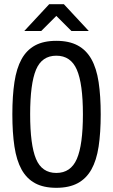

<svg xmlns="http://www.w3.org/2000/svg" viewBox="-20 -900 540 917"><path d="M249 -705Q310 -705 351 -683Q392 -661 416.5 -617.5Q441 -574 451 -508Q461 -442 461 -354Q461 -266 451 -200Q441 -134 416.5 -90.5Q392 -47 351 -25Q310 -3 249 -3Q188 -3 147.5 -25Q107 -47 83 -90.5Q59 -134 49 -200Q39 -266 39 -354Q39 -442 49 -508Q59 -574 83 -617.5Q107 -661 147.5 -683Q188 -705 249 -705ZM249 -634Q180 -634 152 -567Q124 -500 124 -354Q124 -208 152 -141Q180 -74 249 -74Q318 -74 347 -141Q376 -208 376 -354Q376 -500 347 -567Q318 -634 249 -634ZM285 -880 404 -752H321L249 -824L177 -752H96L215 -880Z"/></svg>

Font: D2Coding ligature
Style: Regular
Weight: 400
Monospace: yes
Designer: Yong-Rak Park; Jeong-Hwan Yoon; Sang-Min Lee;
Foundry: NHN Corporation
Version: Version 1.3.2; Build 20180524